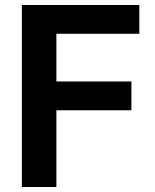

<svg xmlns="http://www.w3.org/2000/svg" viewBox="-20 -750 626 773"><path d="M541 -730V-614H207V-422H509V-306H207V3H68V-730Z"/></svg>

Font: Sinter Bold
Style: Regular
Weight: 700
Foundry: Adobe & rsms
Version: Version 1.000